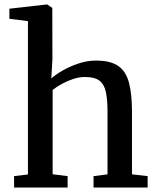

<svg xmlns="http://www.w3.org/2000/svg" viewBox="-20 -839 704 859"><path d="M105 -58.5V-744.5L22 -755V-800L188.5 -819H191L214 -803.5L214.5 -573L209.5 -488Q227.5 -504.5 259.5 -523Q291.5 -541.5 330.8 -554.8Q370 -568 410 -568Q474 -568 508.8 -544Q543.5 -520 557 -469.2Q570.5 -418.5 570.5 -338.5V-59L640.5 -51V0H398.5V-51L461 -59V-339Q461 -392.5 453.8 -427Q446.5 -461.5 425 -478Q403.5 -494.5 360 -494.5Q334.5 -494.5 308 -485.8Q281.5 -477 257.2 -463.8Q233 -450.5 215.5 -436.5V-59.5L282.5 -51V0H43V-51Z"/></svg>

Font: Merriweather Medium
Style: Regular
Weight: 500
Version: Version 2.100